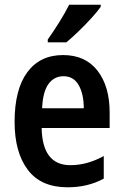

<svg xmlns="http://www.w3.org/2000/svg" viewBox="-20 -786 524 816"><path d="M248 -552Q343 -552 394.5 -485.5Q446 -419 446 -308V-242H157Q160 -84 279 -84Q351 -84 421 -123V-27Q354 10 267 10Q154 10 98 -64.5Q42 -139 42 -268Q42 -406 96 -479Q150 -552 248 -552ZM250 -462Q210 -462 186 -429Q162 -396 159 -326H336Q336 -386 314.5 -424Q293 -462 250 -462ZM408 -757Q394 -737 368.5 -709Q343 -681 314 -653Q285 -625 262 -606H183V-618Q209 -655 233 -693.5Q257 -732 274 -766H408Z"/></svg>

Font: Noto Sans Myanmar Condensed SemiBold
Style: Regular
Weight: 600
Width: 3
Designer: Monotype Design Team
Foundry: Monotype Imaging Inc.
Version: Version 2.107; ttfautohint (v1.8.4.7-5d5b)